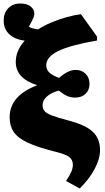

<svg xmlns="http://www.w3.org/2000/svg" viewBox="-20 -846 598 1096"><path d="M435 230 357 187Q378 156 387 134.5Q396 113 396 95Q396 65 373.5 49Q351 33 288 18Q193 -6 137.5 -32Q82 -58 58.5 -92.5Q35 -127 35 -177Q35 -299 191 -359V-360Q70 -399 70 -492Q70 -557 121 -614Q64 -621 32.5 -651Q1 -681 1 -728Q1 -772 27 -799Q53 -826 96 -826Q133 -826 154.5 -809.5Q176 -793 176 -766Q176 -757 169.5 -742Q163 -727 145 -694Q151 -689 162.5 -685.5Q174 -682 197 -678Q229 -699 271.5 -717Q314 -735 358.5 -747.5Q403 -760 442 -765L534 -637V-615Q380 -588 312 -554.5Q244 -521 244 -473Q244 -449 261 -432.5Q278 -416 317 -401Q369 -447 411 -447Q447 -447 469 -424.5Q491 -402 491 -367Q491 -332 468.5 -310.5Q446 -289 410 -289Q386 -289 366 -297Q346 -305 315 -329Q272 -317 247.5 -295Q223 -273 223 -246Q223 -226 234 -212.5Q245 -199 276 -187Q307 -175 364 -160Q466 -134 508.5 -95Q551 -56 551 11Q551 61 520 119Q489 177 435 230Z"/></svg>

Font: Literata 12pt ExtraBold
Style: Regular
Weight: 800
Designer: Latin by Veronika Burian and Jose Scaglione. Greek by Irene Vlachou. Cyrillic by Vera Evstafieva.
Foundry: TypeTogether
Version: Version 3.002